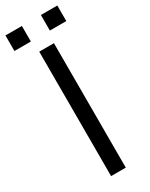

<svg xmlns="http://www.w3.org/2000/svg" viewBox="-242 -919 752 962"><g transform="rotate(-30 134.0 -437.5)"><path d="M175 -720V0H90V-720ZM-16 -785V-875H79V-785ZM189 -785V-875H284V-785Z"/></g></svg>

Font: Carrois Gothic SC
Style: Regular
Weight: 400
Designer: Ralph du Carrois
Foundry: Ralph du Carrois
Version: Version 1.002